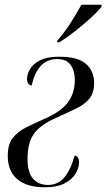

<svg xmlns="http://www.w3.org/2000/svg" viewBox="-20 -786 452 816"><path d="M170 10Q94 10 53.5 -24.5Q13 -59 13 -124Q13 -173 34.5 -200Q56 -227 91 -244.5Q126 -262 169 -281Q237 -310 267.5 -349.5Q298 -389 298 -447Q298 -484 280.5 -509.5Q263 -535 223 -535Q180 -535 153 -505.5Q126 -476 115 -423Q95 -424 95 -451Q95 -471 108 -493Q121 -515 151 -530Q181 -545 231 -545Q311 -545 345.5 -514.5Q380 -484 380 -433Q380 -390 358.5 -365Q337 -340 299.5 -322.5Q262 -305 214 -283Q151 -255 124 -217Q97 -179 97 -111Q97 -53 120.5 -26.5Q144 0 184 0Q226 0 253 -31.5Q280 -63 297 -125Q305 -124 310.5 -117Q316 -110 316 -96Q316 -73 301.5 -48.5Q287 -24 255 -7Q223 10 170 10ZM224 -614Q251 -644 278 -685.5Q305 -727 326 -766H412L411 -757Q397 -738 366 -710Q335 -682 299 -653.5Q263 -625 232 -606H223Z"/></svg>

Font: Noto Serif Display ExtraCondensed
Style: Italic
Weight: 400
Width: 2
Italic angle: -12°
Designer: Monotype Design Team
Foundry: Monotype Imaging Inc.
Version: Version 2.009